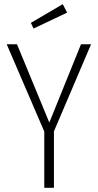

<svg xmlns="http://www.w3.org/2000/svg" viewBox="-20 -895 466 915"><path d="M414 -684 237 -269V0H191V-268L12 -684H61L215 -311L366 -684ZM279 -875 300 -835 140 -759 127 -786Z"/></svg>

Font: Fira Sans Extra Condensed ExtraLight
Style: Regular
Weight: 275
Width: 1
Designer: Carrois Corporate & Edenspiekermann AG
Foundry: Carrois Corporate GbR & Edenspiekermann AG
Version: Version 4.203